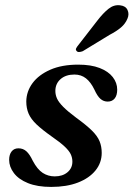

<svg xmlns="http://www.w3.org/2000/svg" viewBox="-20 -725 526 756"><path d="M195.5 -30.5Q226.5 -30.5 245.8 -46.8Q265 -63 265 -88.5Q265 -104 258.5 -117.8Q252 -131.5 234.5 -148Q217 -164.5 183 -188Q145.5 -214.5 123.8 -235.2Q102 -256 92.8 -277.2Q83.5 -298.5 83.5 -325.5Q84 -365 108.2 -397.8Q132.5 -430.5 178 -450.5Q223.5 -470.5 288 -470.5Q338.5 -470.5 372.5 -457.2Q406.5 -444 424 -421.5Q441.5 -399 441.5 -372Q441.5 -349.5 431.5 -337.2Q421.5 -325 404 -325Q388 -325 375.8 -335.5Q363.5 -346 351.5 -372.5Q337.5 -401.5 318.5 -416.5Q299.5 -431.5 273 -431.5Q239 -431.5 218.5 -413.5Q198 -395.5 198 -367Q198 -351.5 204.5 -337Q211 -322.5 228.8 -304.5Q246.5 -286.5 280 -261.5Q320 -232.5 342 -210.8Q364 -189 372.2 -168.5Q380.5 -148 380.5 -123Q380.5 -84 356 -53.8Q331.5 -23.5 287 -6.2Q242.5 11 181.5 11Q127 11 90 -4Q53 -19 34.5 -43.8Q16 -68.5 16 -95.5Q16 -116.5 25.8 -128.8Q35.5 -141 52.5 -141Q71 -141 84 -129.2Q97 -117.5 109 -92Q127 -58 148.2 -44.2Q169.5 -30.5 195.5 -30.5ZM363 -643.5Q386 -673.5 407.5 -690.5Q429 -707.5 453.5 -704Q475 -701.5 482.2 -685.5Q489.5 -669.5 482 -652Q474 -632 456.5 -617Q439 -602 411 -587.5L306 -523.5Q298.5 -520.5 291.5 -520.2Q284.5 -520 281.5 -524.5Q277 -529 280 -535Q283 -541 288.5 -547.5Z"/></svg>

Font: Fraunces Medium
Style: Italic
Weight: 500
Italic angle: -16°
Version: Version 1.000;[b76b70a41]